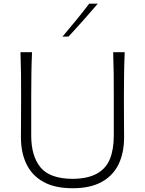

<svg xmlns="http://www.w3.org/2000/svg" viewBox="-20 -992 772 1022"><path d="M366.7 10C430 10 481.9 -1.4 522.4 -24.3C562.9 -46.7 592.4 -78.6 611.9 -119C631 -159.5 640.5 -207.1 640.5 -261.4C640.5 -282.9 640.5 -313.3 640 -352.9C639.5 -392.4 639.5 -433.3 639.5 -476.2C639.5 -520.5 640 -561 640.5 -598.1C641 -635.2 641.9 -673.8 643.8 -714.3H582.4C583.8 -673.8 584.8 -635.2 585.2 -598.1C585.7 -561 585.7 -520.5 585.7 -476.2V-271C585.7 -221.9 579 -180.5 565.2 -146.2C551.4 -111.9 528.1 -85.7 496.2 -68.1C464.3 -50 421 -40.5 366.7 -40C285.2 -40.5 228.6 -61 195.7 -101C162.9 -141 146.2 -197.1 146.2 -270V-476.2C146.2 -520.5 146.7 -561 147.1 -598.1C147.6 -635.2 148.6 -673.8 150.5 -714.3H89C90.5 -673.8 91.4 -635.2 91.9 -598.1C92.4 -561 92.4 -520.5 92.4 -476.2C92.4 -433.3 92.4 -392.4 91.9 -352.9C91.4 -313.3 91.4 -282.9 91.4 -261.4C91.4 -207.6 101 -160 120.5 -119.5C140 -78.6 170 -46.7 210.5 -24.3C251 -1.4 303.3 10 366.7 10ZM312.4 -796.7 345.2 -797.6C371.9 -826.7 398.1 -855.7 424.3 -884.8C450 -913.8 475.2 -942.9 500.5 -972.4H454.8C432.4 -942.9 409 -913.3 385.2 -884.3C361 -855.2 336.7 -825.7 312.4 -796.7Z"/></svg>

Font: Pinar Light
Style: Regular
Weight: 300
Designer: Amin Abedi
Version: Version 2.00;September 9, 2021;FontCreator 13.0.0.2683 64-bi